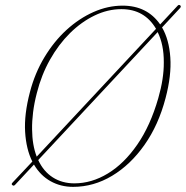

<svg xmlns="http://www.w3.org/2000/svg" viewBox="-20 -733 741 766"><path d="M30 6Q23.5 2 30 -4.5L109 -88.5Q84.5 -137 80.2 -207Q76 -277 99.5 -366Q119 -441 157 -504.2Q195 -567.5 245.2 -613.5Q295.5 -659.5 353 -685Q410.5 -710.5 469 -710.5Q567 -710.5 619 -635.5L688 -709.5Q693.5 -716 699 -711.5Q704 -707 698 -700.5L626.5 -623.5Q654.5 -575.5 659.5 -503.8Q664.5 -432 640.5 -341.5Q612.5 -234.5 556.5 -155Q500.5 -75.5 427 -31.5Q353.5 12.5 271.5 12.5Q222 12.5 181.5 -10.2Q141 -33 115.5 -76.5L40 4.5Q34.5 10 30 6ZM108 -217Q108.5 -154.5 126.5 -108L602.5 -618Q556.5 -696.5 464.5 -696.5Q410 -696.5 357.5 -671.2Q305 -646 259.2 -600.8Q213.5 -555.5 179.2 -494.5Q145 -433.5 127 -362Q116.5 -321.5 112 -285.2Q107.5 -249 108 -217ZM276.5 -1.5Q345.5 -1.5 410.2 -40.8Q475 -80 527.5 -155.8Q580 -231.5 611.5 -341.5Q634 -419.5 633.5 -484Q634 -554.5 609 -605L132.5 -94.5Q153.5 -49 190.8 -25.2Q228 -1.5 276.5 -1.5Z"/></svg>

Font: Fraunces 144pt S050 Thin
Style: Italic
Weight: 100
Italic angle: -16°
Version: Version 1.000; ttfautohint (v1.8.3)